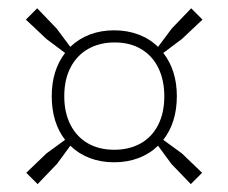

<svg xmlns="http://www.w3.org/2000/svg" viewBox="-20 -608 565 475"><path d="M430 -228.5 480 -180.5 452 -152.5 404 -202.5 371 -247.5Q350.5 -227.5 322.8 -217Q295 -206.5 262.5 -206.5Q229.5 -206.5 202 -217Q174.5 -227.5 154 -247.5L121 -202.5L73 -152.5L45 -180.5L95 -228.5L141 -262Q108 -305 108 -370Q108 -434 141 -477L95 -511.5L44 -559.5L72 -587.5L120 -537.5L154 -492Q174.5 -512 202 -522.5Q229.5 -533 262.5 -533Q295 -533 322.8 -522.5Q350.5 -512 371 -492L405 -537.5L453 -587.5L481 -559.5L430 -511.5L384 -477Q417.5 -434 417.5 -370Q417.5 -305 384 -262ZM386.5 -370Q386.5 -409 372.2 -439Q358 -469 330.2 -486Q302.5 -503 263.5 -503Q226.5 -503 198.2 -487Q170 -471 154.5 -441Q139 -411 139 -370Q139 -329 154.5 -299Q170 -269 197.8 -253.2Q225.5 -237.5 262.5 -237.5Q299.5 -237.5 327.5 -253Q355.5 -268.5 371 -298.5Q386.5 -328.5 386.5 -370Z"/></svg>

Font: Encode Sans Semi Condensed Thin
Style: Regular
Weight: 250
Width: 4
Designer: Multiple Designers
Foundry: Impallari Type
Version: Version 2.000